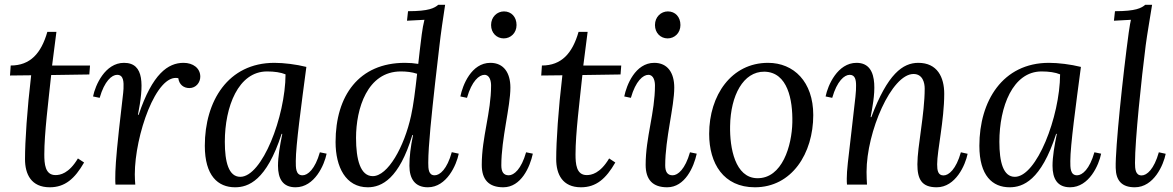

<svg xmlns="http://www.w3.org/2000/svg" viewBox="-20 -775 4925 806"><path d="M216.8 -641.1H178.7C152.8 -550.8 106.9 -500 24.9 -500L22 -458L110.8 -459C93.8 -314.9 85 -182.1 85 -106.9C85 -43.9 110.8 11.2 189 11.2C252.9 11.2 293.9 -24.9 333 -92.8L307.1 -109.9C269 -45.9 231.9 -40 212.9 -40C168.9 -40 166 -87.9 166 -127C166 -215.8 183.1 -348.1 194.8 -460L355 -462.4L357.9 -500H198.7Z M559.1 -293C583 -416 587.9 -511.2 500.5 -511.2C420.9 -511.2 379.9 -417 370.6 -370.1L398.4 -364.3C418.5 -435.1 449.7 -460.9 471.7 -460.9C499.5 -460.9 499.5 -430.2 498.5 -402.8C497.6 -381.8 493.7 -360.8 479.5 -231C465.8 -105 463.9 -60.1 463.9 -25.9C463.9 -15.1 463.9 -8.8 464.8 0H547.9C546.9 -17.1 545.9 -22.9 545.9 -43C545.9 -205.1 635.7 -467.8 728.5 -446.8C731.9 -420.4 750.5 -405.3 774.9 -405.3C803.2 -405.3 820.8 -429.2 820.8 -453.1C820.8 -488.8 790.5 -511.2 750.5 -511.2C685.5 -511.2 620.1 -465.8 562 -293Z M1165 -212.9C1154.8 -163.1 1147 -116.7 1147 -79.1C1147 -24.9 1167 11.2 1220.7 11.2C1300.8 11.2 1341.8 -83 1351.1 -129.9L1322.8 -135.7C1302.7 -64.9 1272 -39.1 1250 -39.1C1220.7 -39.1 1221.7 -71.8 1221.7 -99.1C1221.7 -164.1 1245.1 -335 1266.1 -494.1C1222.7 -504.9 1171.9 -511.2 1131.8 -511.2C937 -511.2 839.8 -350.1 839.8 -163.1C839.8 -37.1 895 11.2 966.8 11.2C1022 11.2 1098.6 -16.1 1162.1 -212.9ZM1101.1 -475.1C1131.8 -475.1 1158.7 -471.2 1178.7 -462.9C1177.7 -284.2 1080.1 -32.7 988.8 -32.7C939.9 -32.7 923.8 -94.7 923.8 -179.7C923.8 -326.7 980 -475.1 1101.1 -475.1Z M1819.8 -754.9C1803.7 -741.2 1780.8 -728 1692.9 -728L1688.5 -688L1761.7 -691.9C1756.8 -672.9 1753.9 -654.8 1750.5 -630.9C1744.6 -584.5 1739.7 -543.5 1735.8 -506.8C1717.8 -509.8 1699.2 -511.2 1679.7 -511.2C1486.8 -511.2 1388.7 -373.5 1388.7 -178.7C1388.7 -73.7 1431.6 11.2 1523.9 11.2C1582.5 11.2 1655.8 -24.9 1710.9 -208H1713.9C1703.6 -158.2 1698.7 -117.2 1698.7 -79.1C1698.7 -24.9 1721.7 11.2 1775.9 11.2C1855.5 11.2 1896.5 -83 1905.8 -129.9L1876.5 -136.2C1856.9 -64.9 1826.7 -39.1 1804.7 -39.1C1778.8 -39.1 1777.8 -65.9 1777.8 -91.8C1777.8 -164.1 1792.5 -298.8 1806.6 -426.8L1824.7 -583C1829.6 -627.9 1840.8 -705.1 1848.6 -754.9ZM1662.6 -475.1C1685.5 -475.1 1709 -472.7 1731 -465.3C1722.7 -391.1 1715.8 -335.4 1705.6 -289.1C1676.8 -157.7 1607.9 -35.6 1544.9 -35.6C1492.7 -35.6 1474.6 -105.5 1474.6 -196.3C1474.6 -318.4 1521.5 -475.1 1662.6 -475.1Z M2095.7 -727.1C2066.9 -727.1 2041.5 -704.1 2041.5 -669.9C2041.5 -636.2 2065.4 -613.8 2094.7 -613.8C2123.5 -613.8 2148.4 -636.2 2148.4 -669.9C2148.4 -704.1 2126.5 -727.1 2095.7 -727.1ZM1940.4 -364.3C1960.4 -435.1 1991.7 -460.9 2013.7 -460.9C2036.6 -460.9 2041.5 -433.1 2041.5 -416C2041.5 -302.2 2002.4 -198.7 2002.4 -83C2002.4 -21 2031.7 11.2 2092.8 11.2C2167.5 11.2 2204.6 -73.7 2216.8 -129.9L2188.5 -135.7C2168.5 -64.9 2137.7 -39.1 2115.7 -39.1C2093.8 -39.1 2084.5 -53.7 2084.5 -81.1C2084.5 -192.9 2122.6 -327.1 2122.6 -407.2C2122.6 -469.2 2094.7 -511.2 2038.6 -511.2C1958.5 -511.2 1921.9 -417 1912.6 -370.1Z M2446.8 -641.1H2408.7C2382.8 -550.8 2336.9 -500 2254.9 -500L2252 -458L2340.8 -459C2323.7 -314.9 2314.9 -182.1 2314.9 -106.9C2314.9 -43.9 2340.8 11.2 2418.9 11.2C2482.9 11.2 2523.9 -24.9 2563 -92.8L2537.1 -109.9C2499 -45.9 2461.9 -40 2442.9 -40C2398.9 -40 2396 -87.9 2396 -127C2396 -215.8 2413.1 -348.1 2424.8 -460L2585 -462.4L2587.9 -500H2428.7Z M2783.7 -727.1C2754.9 -727.1 2729.5 -704.1 2729.5 -669.9C2729.5 -636.2 2753.4 -613.8 2782.7 -613.8C2811.5 -613.8 2836.4 -636.2 2836.4 -669.9C2836.4 -704.1 2814.5 -727.1 2783.7 -727.1ZM2628.4 -364.3C2648.4 -435.1 2679.7 -460.9 2701.7 -460.9C2724.6 -460.9 2729.5 -433.1 2729.5 -416C2729.5 -302.2 2690.4 -198.7 2690.4 -83C2690.4 -21 2719.7 11.2 2780.8 11.2C2855.5 11.2 2892.6 -73.7 2904.8 -129.9L2876.5 -135.7C2856.4 -64.9 2825.7 -39.1 2803.7 -39.1C2781.7 -39.1 2772.5 -53.7 2772.5 -81.1C2772.5 -192.9 2810.5 -327.1 2810.5 -407.2C2810.5 -469.2 2782.7 -511.2 2726.6 -511.2C2646.5 -511.2 2609.9 -417 2600.6 -370.1Z M3204.1 -511.2C3050.3 -511.2 2957 -375 2957 -212.9C2957 -88.9 3017.1 11.2 3148.9 11.2C3304.2 11.2 3394 -130.9 3394 -292C3394 -432.1 3312 -511.2 3204.1 -511.2ZM3189 -474.1C3287.1 -472.2 3308.1 -355 3306.2 -261.2C3304.2 -164.1 3264.2 -24.9 3158.2 -26.9C3065.9 -28.8 3043 -153.8 3044.9 -246.1C3046.9 -374 3100.1 -475.1 3189 -474.1Z M3634.8 -283.2C3647.9 -356 3681.6 -511.2 3575.7 -511.2C3496.1 -511.2 3455.1 -417 3445.8 -370.1L3473.6 -364.3C3493.7 -435.1 3524.9 -460.9 3546.9 -460.9C3569.8 -460.9 3573.7 -439.9 3573.7 -416C3573.7 -386.2 3572.8 -382.3 3554.7 -226.1C3540 -100.1 3534.7 -60.1 3534.7 -25.9C3534.7 -15.1 3534.7 -8.8 3535.6 0H3619.6C3618.7 -17.1 3617.7 -33.2 3617.7 -53.2C3617.7 -222.2 3722.7 -464.4 3814.9 -464.4C3854 -464.4 3861.8 -426.3 3861.8 -403.3C3861.8 -296.4 3831.1 -159.7 3831.1 -85.4C3831.1 -23.4 3848.6 11.2 3912.1 11.2C3991.7 11.2 4032.7 -82.5 4042 -129.4L4013.7 -135.7C3993.7 -64.5 3962.9 -38.6 3940.9 -38.6C3917 -38.6 3914.1 -60.5 3914.1 -85.4C3914.1 -142.6 3943.8 -270.5 3943.8 -381.3C3943.8 -450.7 3915 -511.2 3835 -511.2C3770 -511.2 3706.1 -465.3 3637.7 -283.2Z M4416.5 -212.9C4406.2 -163.1 4398.4 -116.7 4398.4 -79.1C4398.4 -24.9 4418.5 11.2 4472.2 11.2C4552.2 11.2 4593.3 -83 4602.5 -129.9L4574.2 -135.7C4554.2 -64.9 4523.4 -39.1 4501.5 -39.1C4472.2 -39.1 4473.1 -71.8 4473.1 -99.1C4473.1 -164.1 4496.6 -335 4517.6 -494.1C4474.1 -504.9 4423.3 -511.2 4383.3 -511.2C4188.5 -511.2 4091.3 -350.1 4091.3 -163.1C4091.3 -37.1 4146.5 11.2 4218.3 11.2C4273.4 11.2 4350.1 -16.1 4413.6 -212.9ZM4352.5 -475.1C4383.3 -475.1 4410.2 -471.2 4430.2 -462.9C4429.2 -284.2 4331.5 -32.7 4240.2 -32.7C4191.4 -32.7 4175.3 -94.7 4175.3 -179.7C4175.3 -326.7 4231.4 -475.1 4352.5 -475.1Z M4787.6 -754.9C4771.5 -741.2 4748.5 -728 4660.6 -728L4656.2 -688L4727.5 -691.9C4724.6 -678.2 4723.6 -673.8 4718.3 -638.2C4694.3 -461.9 4661.6 -154.3 4663.6 -70.3C4664.6 -16.6 4689.5 11.2 4743.7 11.2C4823.7 11.2 4864.3 -82.5 4873.5 -129.4L4844.7 -135.7C4824.7 -64.5 4794.4 -38.6 4772.5 -38.6C4746.6 -38.6 4744.6 -65.4 4744.6 -91.3C4744.6 -187.5 4771.5 -443.8 4789.6 -585C4795.4 -629.9 4808.6 -705.1 4816.4 -754.9Z"/></svg>

Font: Lora Italic
Style: Regular
Weight: 400
Italic angle: -3°
Designer: Olga Karpushina, Alexei Vanyashin
Foundry: Cyreal
Version: Version 1.011;PS 001.011;hotconv 1.0.70;makeotf.lib2.5.58329